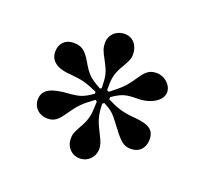

<svg xmlns="http://www.w3.org/2000/svg" viewBox="-85 -789 670 632"><g transform="rotate(20 250.0 -473.0)"><path d="M260 -497V-512C260 -542 264 -559 282 -589C295 -612 300 -621 300 -636C300 -669 280 -691 252 -691C222 -691 200 -670 200 -641C200 -624 204 -613 218 -588C239 -549 240 -539 241 -497L236 -494C198 -515 188 -523 165 -563C145 -597 131 -606 103 -606C75 -606 56 -587 56 -558C56 -533 72 -509 124 -505C170 -501 186 -497 226 -479V-472C194 -450 182 -446 140 -443C88 -439 56 -427 56 -390C56 -362 78 -342 106 -342C127 -342 140 -348 161 -379C188 -418 197 -426 235 -454L241 -450C240 -404 238 -387 218 -353C206 -331 202 -323 202 -307C202 -276 224 -255 251 -255C280 -255 302 -277 302 -307C302 -319 298 -331 287 -352C268 -390 261 -405 260 -450L266 -454C295 -439 303 -431 323 -404C359 -356 371 -342 398 -342C430 -342 447 -363 447 -392C447 -425 428 -439 374 -443C328 -447 313 -454 277 -471V-479C310 -501 322 -505 366 -505C404 -505 448 -525 448 -558C448 -584 422 -606 395 -606C373 -606 359 -599 339 -568C313 -530 304 -523 267 -494Z"/></g></svg>

Font: XITS Math
Style: Bold
Weight: 700
Designer: MicroPress Inc., with final additions and corrections provided by Coen Hoffman, Elsevier (retired)
Version: Version 1.302